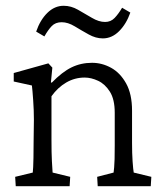

<svg xmlns="http://www.w3.org/2000/svg" viewBox="-20 -641 567 661"><path d="M34.2 0 32.2 -32.2 92.8 -46.9Q93.8 -54.7 94.2 -65.9Q94.7 -77.1 95.2 -97.7Q95.7 -118.2 95.7 -152.3L96.7 -228.5Q96.7 -261.7 94.2 -296.4Q91.8 -331.1 89.8 -346.7L27.3 -360.4V-389.6L146.5 -422.9L160.2 -408.2L155.3 -357.4L158.2 -356.4Q194.3 -393.6 226.6 -409.2Q258.8 -424.8 296.9 -424.8Q331.1 -424.8 362.3 -407.7Q393.6 -390.6 414.1 -354Q434.6 -317.4 434.6 -259.8V-149.4Q434.6 -113.3 436.5 -85Q438.5 -56.6 440.4 -46.9L501 -32.2L499 0H316.4L314.5 -32.2L371.1 -46.9Q372.1 -54.7 373 -64.9Q374 -75.2 374.5 -93.3Q375 -111.3 375 -140.6V-252.9Q375 -298.8 358.4 -325.2Q341.8 -351.6 317.9 -362.8Q293.9 -374 271.5 -374Q237.3 -374 208 -356.9Q178.7 -339.8 157.2 -309.6V-161.1Q157.2 -113.3 158.7 -85.9Q160.2 -58.6 161.1 -46.9L221.7 -32.2L219.7 0ZM400.4 -614.3 428.7 -597.7Q415 -558.6 390.1 -533.7Q365.2 -508.8 334 -508.8Q309.6 -508.8 285.2 -522.5Q260.7 -536.1 237.3 -550.3Q213.9 -564.5 192.4 -564.5Q170.9 -564.5 158.2 -551.3Q145.5 -538.1 132.8 -515.6L104.5 -532.2Q118.2 -572.3 143.1 -596.7Q168 -621.1 199.2 -621.1Q224.6 -621.1 248.5 -607.4Q272.5 -593.8 296.4 -579.6Q320.3 -565.4 341.8 -565.4Q361.3 -565.4 374.5 -579.1Q387.7 -592.8 400.4 -614.3Z"/></svg>

Font: Crimson Pro Light
Style: Regular
Weight: 300
Designer: Jacques Le Bailly
Foundry: Baron von Fonthausen
Version: Version 1.003